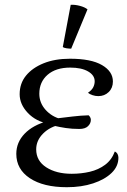

<svg xmlns="http://www.w3.org/2000/svg" viewBox="-20 -766 531 801"><path d="M259 15Q161 15 104.5 -22.5Q48 -60 48 -124Q48 -172 82.5 -208Q117 -244 179 -261L185 -249Q130 -259 96 -295Q62 -331 62 -373Q62 -418 88.5 -450.5Q115 -483 162 -502Q209 -521 272 -521Q360 -521 405.5 -494.5Q451 -468 451 -426Q451 -399 433.5 -382Q416 -365 390 -365Q378 -365 366 -369Q354 -373 347 -379Q363 -390 369 -402Q375 -414 375 -427Q375 -452 347.5 -468Q320 -484 273 -484Q213 -484 178.5 -454Q144 -424 144 -375Q144 -337 170 -308Q196 -279 235 -269V-247Q189 -238 160 -209Q131 -180 131 -143Q131 -95 173 -68Q215 -41 279 -41Q319 -41 355 -49.5Q391 -58 418.5 -78.5Q446 -99 459 -134Q467 -130 470.5 -123Q474 -116 474 -108Q474 -72 445.5 -44.5Q417 -17 368.5 -1Q320 15 259 15ZM311 -228Q280 -228 254 -232Q228 -236 207 -241L216 -272Q250 -276 283 -280Q316 -284 350 -285Q359 -276 359 -266Q359 -251 347 -239.5Q335 -228 311 -228ZM277 -563Q269 -563 258 -564.5Q247 -566 242 -570L275 -746Q293 -747 313.5 -741.5Q334 -736 345 -727Z"/></svg>

Font: Arima
Style: Regular
Weight: 400
Designer: Joana Correia and Natanael Gama
Foundry: NDISCOVER
Version: Version 1.101;gftools[0.9.23]